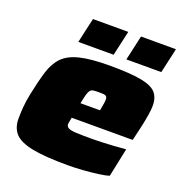

<svg xmlns="http://www.w3.org/2000/svg" viewBox="-128 -815 886 935"><g transform="rotate(20 315.0 -347.5)"><path d="M323 8Q206 8 140 -5Q74 -18 47.5 -47Q21 -76 21 -123Q21 -151 23.5 -183Q26 -215 34 -254Q49 -327 64.5 -377.5Q80 -428 110 -459Q140 -490 197 -504Q254 -518 351 -518Q456 -518 513 -507.5Q570 -497 592 -472.5Q614 -448 614 -406Q614 -387 609.5 -358.5Q605 -330 599 -302Q593 -274 588 -254L579 -216H263Q261 -204 259 -195Q257 -186 257 -179Q258 -168 268.5 -162Q279 -156 307.5 -154.5Q336 -153 390 -153Q410 -153 438 -154Q466 -155 498.5 -157Q531 -159 565 -162L534 -14Q513 -7 478 -2.5Q443 2 403 5Q363 8 323 8ZM279 -297H380L383 -313Q386 -329 387.5 -338Q389 -347 389 -355Q389 -366 384.5 -371Q380 -376 371 -377Q362 -378 346 -378Q327 -378 316.5 -376.5Q306 -375 300 -367.5Q294 -360 289.5 -343.5Q285 -327 279 -297ZM416 -574 445 -703H626L597 -574ZM167 -574 196 -703H379L350 -574Z"/></g></svg>

Font: Saira Expanded Black
Style: Italic
Weight: 900
Width: 7
Italic angle: -12°
Designer: Hector Gatti with collaboration of the Omnibus-Type team
Foundry: Omnibus-Type
Version: Version 1.101